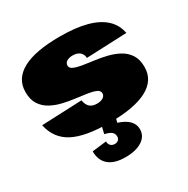

<svg xmlns="http://www.w3.org/2000/svg" viewBox="-175 -710 1073 1095"><g transform="rotate(-30 361.5 -162.0)"><path d="M361 14Q203 14 122.5 -28.5Q42 -71 22 -166L287 -177Q292 -146 308.5 -131Q325 -116 355 -116Q381 -116 396 -126Q411 -136 411 -152Q411 -170 390.5 -179Q370 -188 337 -193Q304 -198 263.5 -203Q223 -208 182.5 -217.5Q142 -227 108.5 -245.5Q75 -264 54.5 -295.5Q34 -327 34 -377Q34 -464 116.5 -509Q199 -554 362 -554Q465 -554 536 -535Q607 -516 648.5 -478Q690 -440 701 -382L435 -371Q434 -396 417 -410Q400 -424 371 -424Q347 -424 332 -414.5Q317 -405 317 -388Q317 -371 337.5 -362Q358 -353 391.5 -347.5Q425 -342 465 -337Q505 -332 545.5 -322Q586 -312 619.5 -293.5Q653 -275 673.5 -243.5Q694 -212 694 -162Q694 -75 610 -30.5Q526 14 361 14ZM344 230Q272 230 234.5 198.5Q197 167 197 107L291 96Q291 114 301.5 124Q312 134 328 134Q343 134 352 125.5Q361 117 361 103Q361 85 348 73.5Q335 62 303 55L316 1H409L400 36Q447 51 470.5 75Q494 99 494 132Q494 177 453.5 203.5Q413 230 344 230Z"/></g></svg>

Font: Pathway Extreme 28pt Black
Style: Regular
Weight: 900
Designer: Eduardo Rodriguez Tunni
Foundry: Eduardo Rodriguez Tunni
Version: Version 1.001;gftools[0.9.26]